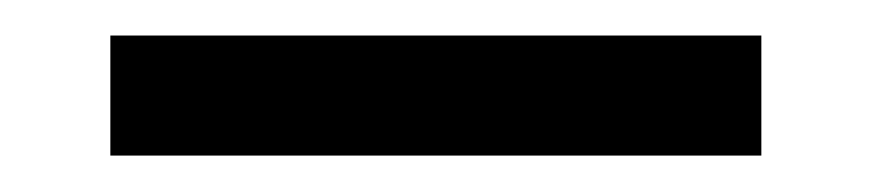

<svg xmlns="http://www.w3.org/2000/svg" viewBox="-20 -302 486 107"><path d="M404.3 -282.2V-215.3H41.5V-282.2Z"/></svg>

Font: Kurinto Book Core
Style: Regular
Weight: 400
Designer: Kurinto was developed by Clint Goss from a range of fonts that are compatible with the SIL Open Font License Version 1.1
Foundry: Clinton F. Goss
Version: Version 2.196; July 25, 2020